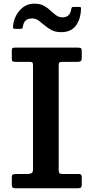

<svg xmlns="http://www.w3.org/2000/svg" viewBox="-20 -1004 498 1024"><path d="M293 -653.5V-98Q293 -84.5 297.2 -80.2Q301.5 -76 314 -76H401Q416 -76 416 -59.5V-18.5Q416 -7.5 411.2 -3.8Q406.5 0 394.5 0H64.5Q51.5 0 47.2 -4Q43 -8 43 -19.5V-59Q43 -69.5 47.8 -72.8Q52.5 -76 67 -76H125Q138.5 -76 147.2 -80Q156 -84 156 -100.5V-654Q156 -665.5 153.5 -669.8Q151 -674 138.5 -674H62.5Q51 -674 47 -677.5Q43 -681 43 -691.5V-732.5Q43 -744.5 46.2 -747.2Q49.5 -750 61 -750H395Q408.5 -750 412.2 -746.5Q416 -743 416 -729.5V-697Q416 -682 410.5 -678Q405 -674 393 -674H313.5Q300 -674 296.5 -670.5Q293 -667 293 -653.5ZM306.5 -832.5Q275 -832.5 253.8 -844.2Q232.5 -856 216 -870.5Q201.5 -883 186.2 -894.2Q171 -905.5 150.5 -905.5Q126 -905.5 114.8 -892.5Q103.5 -879.5 101 -857Q99 -850 89.5 -850H60Q51.5 -850 50.2 -853.8Q49 -857.5 49.5 -865Q54 -912.5 85.2 -948.5Q116.5 -984.5 163 -984.5Q194.5 -984.5 214.8 -973Q235 -961.5 250.5 -946.5Q263.5 -934.5 278.5 -923Q293.5 -911.5 313.5 -911.5Q354 -911.5 360 -956Q361.5 -961.5 363 -964.2Q364.5 -967 372 -967H402.5Q409.5 -967 411 -964.5Q412.5 -962 412 -956Q410 -900.5 384 -866.5Q358 -832.5 306.5 -832.5Z"/></svg>

Font: Besley SemiBold
Style: Regular
Weight: 600
Designer: Owen Earl
Foundry: indestructible type*
Version: Version 2.001; ttfautohint (v1.8.3)